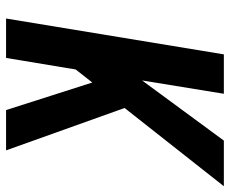

<svg xmlns="http://www.w3.org/2000/svg" viewBox="-84 -692 775 648"><g transform="rotate(90 304.0 -367.5)"><path d="M351 0 258 -291 214 -235 175 0H42L163 -735H296L251 -459L454 -735H608L344 -400L487 0Z"/></g></svg>

Font: Iosevka Aile Extrabold
Style: Italic
Weight: 800
Italic angle: -9°
Designer: Belleve Invis
Foundry: Belleve Invis
Version: Version 31.1.0; ttfautohint (v1.8.4)